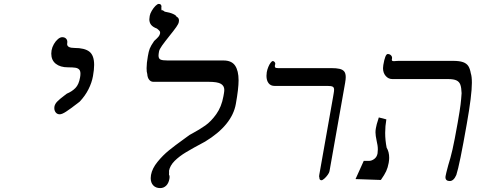

<svg xmlns="http://www.w3.org/2000/svg" viewBox="-20 -915 2440 981"><path d="M374 -385.5Q339 -358.5 318 -344.8Q297 -331 285 -331Q272.5 -331 265 -340.2Q257.5 -349.5 257.5 -362.5Q257.5 -367.5 258 -370Q260.5 -384 272.8 -396.5Q285 -409 306.5 -425L321.5 -436.5Q348 -447.5 365.5 -465.5Q383 -483.5 389 -519Q391 -529 391 -538.5Q391 -553.5 384.2 -560.2Q377.5 -567 364.8 -569Q352 -571 327.5 -571Q288 -571 265 -589.2Q242 -607.5 242 -641Q242 -649 243.5 -658Q246.5 -674.5 255.5 -690Q264.5 -705.5 276 -715.2Q287.5 -725 298 -725Q310 -725 317 -718.2Q324 -711.5 324 -700.5Q324 -696 323.5 -694L323 -690Q323 -670 360.5 -670Q412.5 -670 436.8 -651Q461 -632 461 -583.5Q461 -559 455 -526Q449 -492.5 432 -458.8Q415 -425 387 -395.5Z M1028 -191.5Q965 -158 930.5 -137.2Q896 -116.5 872.2 -92.8Q848.5 -69 843.5 -42Q844.5 -42 843.5 -22Q846.5 -19 846.5 -10.5Q846.5 -8 845.5 -1Q841.5 21.5 828.8 33.8Q816 46 798.5 46Q776 46 763 32.2Q750 18.5 750 -5Q750 -13 751.5 -21Q757.5 -54.5 784.8 -88Q812 -121.5 843.5 -147Q875 -172.5 917 -202.5Q943 -221 948.5 -225.5Q949.5 -226 963 -233.5Q999.5 -253 1029 -273.8Q1058.5 -294.5 1085.2 -332Q1112 -369.5 1121.5 -423Q1122 -426 1124 -437Q1126 -448 1126 -456Q1126 -476 1109 -486.5Q1092 -497 1045.5 -497H763.5Q750.5 -497 742 -507.8Q733.5 -518.5 732.5 -536.5Q729 -546.5 729 -566.5Q729 -592 735.5 -628Q739.5 -652 745 -666.5Q750.5 -681 767.5 -705.5Q782.5 -719 789.5 -727.2Q796.5 -735.5 798 -745Q799 -752 795.5 -756.5Q792 -761 782 -769Q761.5 -776.5 752.2 -788Q743 -799.5 743 -816.5Q743 -821 745 -834Q747 -845.5 755.5 -860Q764 -874.5 774.2 -884.8Q784.5 -895 791 -895Q805 -895 805 -881Q805 -879 804 -873Q805 -873 805 -868Q805 -864.5 804.5 -862.5Q807 -864 811.8 -862Q816.5 -860 821.5 -855.5Q848.5 -851 864.8 -843.5Q881 -836 882.5 -829Q888 -827.5 891.2 -822.5Q894.5 -817.5 894.5 -810Q894.5 -808 893.5 -802Q892 -793 880.8 -777Q869.5 -761 845.5 -731Q821 -700.5 807.8 -681.8Q794.5 -663 792.5 -652Q790 -638 790 -631Q790 -615.5 800 -610.8Q810 -606 837 -606H1122Q1163.5 -606 1181.2 -579.8Q1199 -553.5 1199 -504.5Q1199 -462 1185 -384Q1175.5 -330 1136 -281.5Q1096.5 -233 1028 -191.5Z M1744.5 -498 1663.5 -40Q1662.5 -33 1654.5 -21.8Q1646.5 -10.5 1637 -2.2Q1627.5 6 1622.5 6Q1617 6 1614 2Q1611 -2 1612.5 -8Q1612.5 -8 1612.2 -7.8Q1612 -7.5 1612 -7.5Q1610.5 -7.5 1610.5 -13Q1610.5 -17.5 1611 -20L1681.5 -418Q1682 -422 1684.5 -435.8Q1687 -449.5 1687 -457Q1687 -468 1680 -472Q1673 -476 1654 -476H1383Q1363 -476 1352.2 -490Q1341.5 -504 1341.5 -527.5Q1341.5 -536.5 1343 -546Q1345.5 -560 1351 -573.2Q1356.5 -586.5 1363 -594.8Q1369.5 -603 1373.5 -603Q1379.5 -603 1383.2 -598Q1387 -593 1386.5 -589L1384.5 -580Q1383.5 -573 1386.5 -570Q1389.5 -567 1401 -567H1672Q1699.5 -567 1715.2 -563.2Q1731 -559.5 1738.8 -549.8Q1746.5 -540 1746.5 -521Q1746.5 -509.5 1743.5 -493Z M1948 -236Q1948 -199 1955.5 -160.5Q1968.5 -139 1968.5 -108.5Q1968.5 -99 1966 -83Q1961.5 -58.5 1953.2 -40.5Q1945 -22.5 1926 4.5L1796.5 0L1838.5 -93H1865.5Q1879 -93 1892.2 -102.8Q1905.5 -112.5 1909 -131Q1910.5 -141.5 1910.5 -151.5Q1910.5 -162 1908.8 -173.2Q1907 -184.5 1904.5 -195Q1898.5 -223 1898.5 -238.5Q1898.5 -250 1900.5 -260Q1903.5 -278.5 1912.5 -305L1915.5 -315L1954 -305Q1948 -271 1948 -236ZM1937 -567Q1937 -575 1938.5 -583Q1948 -639 1961 -639Q1971.5 -639 1978 -632Q1984.5 -625 1983 -616L1982 -611Q1981.5 -606 1984.2 -604.2Q1987 -602.5 1993.5 -602.5Q1997 -602.5 2006 -603.5L2016.5 -604H2295.5Q2327.5 -604 2345.8 -597.5Q2364 -591 2372.8 -577.5Q2381.5 -564 2385.5 -540.5Q2391 -524.5 2391 -492Q2391 -428 2365 -282Q2328 -70.5 2311.5 -21Q2298 10 2278 10Q2267.5 10 2261.8 5.2Q2256 0.5 2256 -9Q2256 -13 2256.5 -15Q2258.5 -27 2270 -70Q2282 -107.5 2292 -151.2Q2302 -195 2318.5 -288Q2330 -354 2333.2 -380.8Q2336.5 -407.5 2338.5 -439Q2337.5 -467.5 2332 -482.5Q2326.5 -497.5 2312.2 -504.2Q2298 -511 2270 -511H1985Q1964.5 -511 1950.8 -526.8Q1937 -542.5 1937 -567Z"/></svg>

Font: JuliaMono ExtraBoldItalic
Style: Regular
Weight: 800
Italic angle: -9°
Monospace: yes
Designer: cormullion
Foundry: corm
Version: Version 0.049; ttfautohint (v1.8.4)